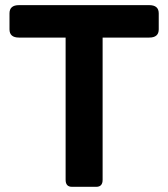

<svg xmlns="http://www.w3.org/2000/svg" viewBox="-20 -720 648 740"><path d="M53.2 -575.2Q16.6 -575.2 16.6 -606.9V-668.5Q16.6 -700.2 53.2 -700.2H555.2Q591.8 -700.2 591.8 -668.5V-606.9Q591.8 -575.2 555.2 -575.2H375.5V-26.9Q375.5 0 351.1 0H257.3Q232.9 0 232.9 -26.9V-575.2Z"/></svg>

Font: Istok
Style: Bold
Weight: 700
Designer: Andrey V. Panov
Foundry: Andrey V. Panov
Version: Version 1.0.1